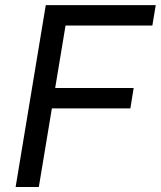

<svg xmlns="http://www.w3.org/2000/svg" viewBox="-20 -748 643 768"><path d="M42.5 0 163.1 -727.5H603L589.4 -646H242.2L200.7 -396H514.6L501.5 -314.5H187.5L135.3 0Z"/></svg>

Font: Inter Variable
Style: Italic
Weight: 400
Italic angle: -9.39999°
Designer: Rasmus Andersson
Foundry: rsms
Version: Version 4.001;git-9221beed3